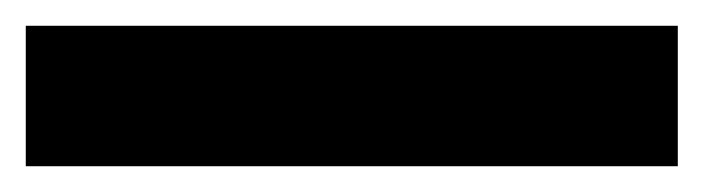

<svg xmlns="http://www.w3.org/2000/svg" viewBox="-23 -889 546 149"><path d="M503 -760V-869H-3V-760Z"/></svg>

Font: Noto Sans Lao UI ExtBd
Style: Regular
Weight: 800
Designer: Monotype Design Team
Foundry: Monotype Imaging Inc.
Version: Version 2.000